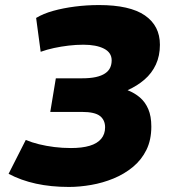

<svg xmlns="http://www.w3.org/2000/svg" viewBox="-20 -730 697 760"><path d="M14 -42 82 -176Q106 -166 134.5 -159Q163 -152 195 -148Q227 -144 261 -144Q305 -144 335 -153Q365 -162 380.5 -180.5Q396 -199 396 -226Q396 -255 375.5 -271Q355 -287 304 -287H179L201 -420H303Q337 -420 359.5 -425Q382 -430 396 -439.5Q410 -449 416 -462Q422 -475 422 -491Q422 -522 391.5 -537.5Q361 -553 310 -553Q281 -553 251.5 -549.5Q222 -546 194 -540Q166 -534 141 -525L123 -659Q151 -676 190.5 -687Q230 -698 276.5 -704Q323 -710 372 -710Q494 -710 553.5 -669Q613 -628 613 -553Q613 -509 597 -474.5Q581 -440 552 -415Q523 -390 485 -373Q513 -362 534 -344Q555 -326 567 -298Q579 -270 579 -229Q579 -176 559.5 -136.5Q540 -97 506 -69Q472 -41 429.5 -23.5Q387 -6 341 2Q295 10 253 10Q182 10 122.5 -3Q63 -16 14 -42Z"/></svg>

Font: Georama ExtraBold
Style: Italic
Weight: 800
Italic angle: -9°
Version: Version 1.001